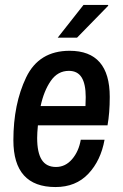

<svg xmlns="http://www.w3.org/2000/svg" viewBox="-20 -743 496 775"><path d="M34 -177Q34 -323 85.5 -430.5Q137 -538 261 -538Q423 -538 423 -352Q423 -287 414 -237H133Q130 -206 130 -186Q130 -127 148.5 -98Q167 -69 206 -69Q244 -69 271 -100.5Q298 -132 306 -179H402Q387 -95 336.5 -41.5Q286 12 204 12Q34 12 34 -177ZM325 -315 326 -351Q326 -404 309.5 -430.5Q293 -457 258 -457Q213 -457 185 -416.5Q157 -376 144 -315ZM317 -723H416L417 -720L291 -591H213Z"/></svg>

Font: Archivo Narrow Medium
Style: Italic
Weight: 500
Italic angle: -8°
Designer: Hector Gatti
Foundry: Omnibus-Type
Version: Version 2.001